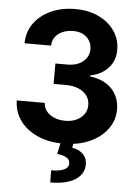

<svg xmlns="http://www.w3.org/2000/svg" viewBox="-62 -776 739 1049"><g transform="rotate(5 307.5 -251.0)"><path d="M305.7 9.8Q226.3 9.8 165.1 -17.4Q103.9 -44.5 68.9 -92.5Q33.9 -140.5 32.8 -203.1H186.3Q187.3 -177 203.2 -157.2Q219 -137.5 245.8 -126.5Q272.5 -115.4 306.1 -115.4Q340.5 -115.4 367.2 -127.7Q393.8 -140 409.1 -161.8Q424.3 -183.6 424.2 -212.3Q424.3 -241 408.1 -263.3Q391.9 -285.6 362.4 -298.2Q332.8 -310.7 292.4 -310.7H225.4V-422.5H292.4Q326.7 -422.5 352.9 -434.3Q379.1 -446.2 394.1 -467.5Q409.2 -488.9 409.4 -517Q409.2 -544 396.2 -564.6Q383.2 -585.1 360.4 -596.7Q337.7 -608.3 307.2 -607.8Q276.1 -608.3 250.4 -597.2Q224.7 -586.1 209.2 -565.9Q193.8 -545.6 193.4 -518H47.9Q48.4 -580.2 82.4 -627.6Q116.4 -675.1 175.2 -701.8Q234.1 -728.5 308 -728.5Q382.1 -728.5 437.8 -701.5Q493.5 -674.5 524.6 -628.8Q555.8 -583 555.5 -526.2Q555.6 -465.6 517.8 -425.4Q480 -385.2 420.1 -374.2V-368.8Q499 -358.5 540.7 -313.7Q582.4 -268.9 582.8 -201.8Q582.6 -140.5 546.8 -92.7Q511 -44.8 448.6 -17.5Q386.1 9.8 305.7 9.8ZM293.9 -2.9H362.9L357 27.7Q392.3 33.1 415.5 54.5Q438.8 76 439.1 113.1Q439.1 165.3 390.4 196.4Q341.8 227.4 254.1 227.3L252.9 160.9Q296.7 160.7 321.8 150Q347 139.4 348.4 117.2Q348.7 95.4 331.5 84.1Q314.3 72.9 278.1 68.8Z"/></g></svg>

Font: Inter Display V
Style: Regular
Weight: 400
Designer: Rasmus Andersson
Foundry: rsms
Version: Version 3.015;git-src